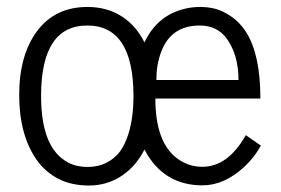

<svg xmlns="http://www.w3.org/2000/svg" viewBox="-20 -541 829 566"><path d="M237.8 -520.5Q294.9 -520.5 338.1 -493.2Q381.3 -465.8 405.8 -416Q443.8 -496.6 526.4 -515.6Q547.4 -520.5 570.3 -520.5Q593.3 -520.5 615.2 -514.9Q637.2 -509.3 662.4 -491.9Q687.5 -474.6 705.6 -446.3Q747.6 -379.9 747.6 -250.5H438Q438 -120.1 503.9 -72.8Q536.6 -49.3 576.7 -49.3Q651.9 -49.3 704.6 -142.6L749 -111.8Q730 -76.7 699.2 -48.3Q640.6 5.4 576.7 5.4Q461.4 5.4 405.8 -100.1Q380.4 -49.8 337.6 -22Q294.9 5.9 242.4 5.9Q189.9 5.9 151.6 -14.2Q113.3 -34.2 88.4 -69.3Q36.6 -143.1 36.6 -261Q36.6 -378.9 89.6 -449.7Q142.6 -520.5 237.8 -520.5ZM101.1 -257.8Q101.1 -103 181.6 -61.5Q206.1 -48.8 237.8 -48.8Q269.5 -48.8 294.2 -61.5Q318.8 -74.2 333.5 -94.2Q348.1 -114.3 357.4 -142.6Q373.5 -191.9 373.5 -257.3Q373.5 -465.8 237.3 -465.8Q101.1 -465.8 101.1 -257.8ZM440.9 -305.2H683.1Q683.1 -377.9 649.4 -425.8Q621.1 -465.8 568.8 -465.8Q483.4 -465.8 454.6 -386.7Q440.9 -349.6 440.9 -305.2Z"/></svg>

Font: News Cycle
Style: Regular
Weight: 500
Version: Version 0.5.2